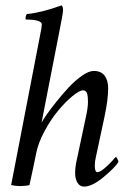

<svg xmlns="http://www.w3.org/2000/svg" viewBox="-20 -689 499 715"><path d="M202.1 -577.1 152.3 -322.3 134.8 -232.4Q139.2 -241.2 153.6 -262Q168 -282.7 190.4 -310.8Q212.9 -338.9 236.6 -364.3Q260.3 -389.6 285.6 -407.2Q311 -424.8 329.1 -424.8Q356.4 -424.8 369.6 -407.2Q382.8 -389.6 382.8 -360.4Q382.8 -318.8 369.1 -253.9L336.9 -103.5Q333 -87.9 333 -72.3Q333 -47.9 342.8 -47.9Q347.7 -47.9 354.7 -52Q361.8 -56.2 368.9 -62Q376 -67.9 383.5 -75.2Q391.1 -82.5 396.5 -88.4Q401.4 -94.7 406.2 -99.6L411.1 -104.5Q413.6 -104.5 417.2 -97.4Q420.9 -90.3 420.9 -85.9Q408.7 -65.4 366 -29.8Q323.2 5.9 293 5.9Q277.3 5.9 268.6 -8.3Q259.8 -22.5 259.8 -44.9Q259.8 -67.9 266.6 -96.7L300.8 -257.8Q307.6 -288.6 307.6 -310.5Q307.6 -331.1 304 -341.8Q300.3 -352.5 289.1 -352.5Q275.9 -352.5 250 -331.3Q224.1 -310.1 197 -277.6Q169.9 -245.1 146 -200.9Q122.1 -156.7 114.3 -116.2Q107.4 -80.6 89.8 0Q76.7 3.9 54.7 3.9Q37.1 3.9 21.5 0L127 -545.9Q127.9 -551.8 130.4 -563.7Q132.8 -575.7 134.3 -584.2Q135.7 -592.8 135.7 -597.7Q135.7 -616.2 76.2 -616.2Q74.2 -619.1 75.7 -626.5Q77.1 -633.8 80.1 -636.7Q133.8 -641.6 209 -668.9Q214.8 -665.5 214.8 -650.4Q214.8 -640.6 202.1 -577.1Z"/></svg>

Font: Amiri
Style: Slanted
Weight: 400
Italic angle: 9°
Designer: Khaled Hosny
Version: Version 000.107